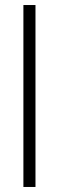

<svg xmlns="http://www.w3.org/2000/svg" viewBox="-20 -743 234 763"><path d="M73 0V-723H121V0Z"/></svg>

Font: Archivo SemiBold Thin
Style: Regular
Weight: 250
Version: Version 2.001